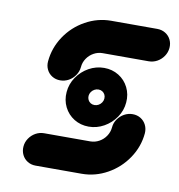

<svg xmlns="http://www.w3.org/2000/svg" viewBox="-65 -579 596 639"><g transform="rotate(10 233.5 -259.5)"><path d="M283.1 -259.3Q283.7 -266.7 280.7 -272.7Q277.7 -278.7 272 -282.3Q266.3 -285.9 258.9 -285.9Q251.5 -285.9 245 -282.3Q238.6 -278.7 234.5 -272.7Q230.4 -266.7 229.7 -259.3Q229.3 -251.9 232.3 -245.8Q235.3 -239.8 241 -236.2Q246.7 -232.6 254.1 -232.6Q261.5 -232.6 267.8 -236.1Q274.1 -239.6 278.3 -245.7Q282.6 -251.9 283.1 -259.3ZM155.6 -259.3Q157.8 -286.7 173.5 -309.8Q189.3 -333 213.5 -346.5Q237.8 -360 265.1 -360Q292.4 -360 314.4 -346.5Q336.3 -333 347.8 -309.8Q359.3 -286.7 356.9 -259.3Q354.8 -231.9 339 -208.8Q323.2 -185.7 299 -172.1Q274.8 -158.5 247.5 -158.5Q220.2 -158.5 198.2 -172Q176.3 -185.6 164.8 -208.7Q153.3 -231.9 155.6 -259.3ZM385.2 -224.8Q400.4 -224.8 412.4 -217.4Q424.4 -210 430.7 -197.2Q437 -184.4 435.9 -169.3Q431.9 -123.3 405.7 -84.4Q379.6 -45.6 338.7 -22.8Q297.8 0 251.9 0H96.3Q81.1 0 69.1 -7.4Q57 -14.8 50.7 -27.6Q44.4 -40.4 45.6 -55.6Q46.7 -70.7 55.4 -83.6Q64.1 -96.4 77.4 -103.8Q90.7 -111.1 105.9 -111.1H261.5Q277.4 -111.1 291.5 -118.9Q305.6 -126.7 314.4 -140Q323.3 -153.3 324.8 -169.3Q325.9 -184.4 334.6 -197.2Q343.3 -210 356.7 -217.4Q370 -224.8 385.2 -224.8ZM127.4 -293.7Q112.2 -293.7 100.2 -301.1Q88.1 -308.5 81.9 -321.3Q75.6 -334.1 77 -349.3Q81.1 -395.2 107 -434.1Q133 -473 173.9 -495.7Q214.9 -518.5 260.7 -518.5H416.3Q431.5 -518.5 443.7 -511.1Q455.9 -503.7 462.2 -490.9Q468.5 -478.1 467.2 -463Q465.9 -447.8 457.2 -434.9Q448.5 -422.1 435.2 -414.7Q421.9 -407.4 406.7 -407.4H251.1Q235.3 -407.4 221.3 -399.6Q207.3 -391.9 198.3 -378.5Q189.3 -365.2 188.1 -349.3Q186.7 -334.1 177.9 -321.2Q169.2 -308.4 155.9 -301Q142.6 -293.7 127.4 -293.7Z"/></g></svg>

Font: 26F Galaxy Sans Oblique
Style: Regular
Weight: 400
Italic angle: -5°
Designer: C₂₉H₂₅N₃O₅
Version: Version 1.200;FEAKit 1.0